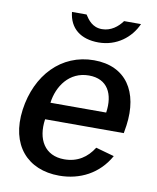

<svg xmlns="http://www.w3.org/2000/svg" viewBox="-84 -807 723 882"><g transform="rotate(10 277.5 -365.5)"><path d="M511 -234 517 -271C539 -431 468 -540 319 -540C166 -540 58 -424 35 -260C12 -91 105 10 252 10C349 10 435 -34 484 -122L398 -146C368 -98 324 -68 262 -68C171 -68 130 -139 144 -234ZM423 -741C403 -713 371 -687 329 -687C284 -687 263 -718 248 -741H180C188 -665 241 -624 324 -624C408 -624 473 -675 502 -741ZM155 -313C165 -391 216 -467 308 -467C395 -467 428 -401 415 -313Z"/></g></svg>

Font: Cheyenne Sans Medium
Style: Italic
Weight: 500
Italic angle: -8.13011°
Designer: The Public Sans project authors (U.S. Web Design System), Libre Franklin designed by Pablo Impallari and Rodrigo Fuenzal
Foundry: The Cheyenne Sans Project Authors
Version: Version 2.007